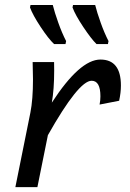

<svg xmlns="http://www.w3.org/2000/svg" viewBox="-20 -767 532 787"><path d="M133.3 0H43L104.5 -305.2Q115.2 -358.4 115.2 -441.9L113.8 -512.7H201.7Q202.1 -499 202.1 -478.5Q202.1 -400.4 192.4 -346.2Q307.1 -522.9 391.6 -522.9Q475.6 -522.9 475.6 -416.5Q475.6 -387.2 468.3 -354L388.2 -338.4Q391.6 -355.5 391.6 -372.1Q391.6 -436 355.5 -436Q302.2 -436 176.3 -212.9ZM422.4 -586.4H375.5Q354.5 -606.9 321.5 -656.2Q288.6 -705.6 277.3 -736.3L279.3 -746.6H370.1Q377.4 -716.8 392.6 -674.3Q407.7 -631.8 424.8 -598.6ZM248.5 -586.4H201.7Q178.7 -607.9 146.5 -656.7Q114.3 -705.6 103 -736.3L105 -746.6H196.3Q203.6 -716.8 218.8 -674.3Q233.9 -631.8 251 -598.6Z"/></svg>

Font: Cadman
Style: Italic
Weight: 400
Italic angle: -12°
Designer: Paul James MIller
Foundry: High-Logic / Made with FontCreator
Version: Version 2.114;March 28, 2021;FontCreator 13.0.0.2683 64-bit